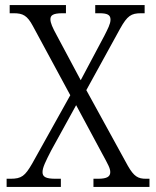

<svg xmlns="http://www.w3.org/2000/svg" viewBox="-20 -734 614 754"><path d="M6 0H219V-32H198C159 -32 147 -40 147 -58C147 -76 159 -100 181 -143L279 -321L380 -133C405 -87 413 -73 413 -58C413 -41 401 -32 365 -32H347V0H567V-32H553C522 -32 506 -41 482 -83L319 -380L452 -622C480 -672 495 -682 534 -682H548V-714H354V-682H370C401 -682 414 -676 414 -657C414 -640 403 -620 390 -594L297 -419L203 -595C186 -626 178 -644 178 -658C178 -672 185 -682 225 -682H239V-714H18V-682H34C70 -682 87 -673 109 -632L256 -360L106 -91C78 -43 65 -32 21 -32H6Z"/></svg>

Font: Noto Serif Devanagari SemiCondensed Light
Style: Regular
Weight: 300
Width: 4
Designer: Universal Thirst, Indian Type Foundry and the Monotype Design Team
Foundry: Monotype Imaging Inc.
Version: Version 2.004